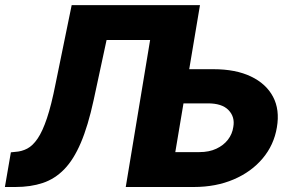

<svg xmlns="http://www.w3.org/2000/svg" viewBox="-23 -748 1155 768"><path d="M-3.4 0 20.5 -138.7 38.6 -140.6Q64 -142.1 85.9 -153.6Q107.9 -165 127.4 -193.6Q147 -222.2 164.8 -275.1Q182.6 -328.1 199.2 -412.6L263.7 -727.5H656.2L632.3 -587.9H403.3L351.6 -347.7Q329.1 -244.1 300.3 -176.8Q271.5 -109.4 233.9 -70.8Q196.3 -32.2 147.9 -16.1Q99.6 0 38.6 0ZM668 -471.2H830.6Q919.9 -471.2 980.7 -442.1Q1041.5 -413.1 1069.1 -361.1Q1096.7 -309.1 1084.5 -238.3Q1072.8 -168 1027.6 -114.3Q982.4 -60.5 911.6 -30.3Q840.8 0 752 0H480L600.6 -727.5H776.9L678.2 -139.6H774.9Q813.5 -139.6 842.3 -153.1Q871.1 -166.5 888.7 -189.2Q906.2 -211.9 910.2 -240.2Q917.5 -280.3 891.1 -307.6Q864.7 -335 807.1 -334.5H645Z"/></svg>

Font: Inter Tight ExtraBold
Style: Italic
Weight: 800
Italic angle: -9.39999°
Designer: Rasmus Andersson
Foundry: rsms
Version: Version 3.004